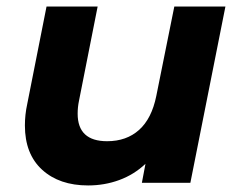

<svg xmlns="http://www.w3.org/2000/svg" viewBox="-20 -558 727 586"><path d="M668 -538 561 0H413L424 -58Q389 -25 344 -8.5Q299 8 249 8Q161 8 108.5 -40Q56 -88 56 -175Q56 -208 63 -240L122 -538H278L221 -250Q217 -231 217 -211Q217 -127 307 -127Q366 -127 404.5 -161.5Q443 -196 457 -265L512 -538Z"/></svg>

Font: Idrija
Style: Bold Italic
Weight: 700
Italic angle: -11.3°
Designer: Julieta Ulanovsky
Foundry: Julieta Ulanovsky
Version: Version 7.200